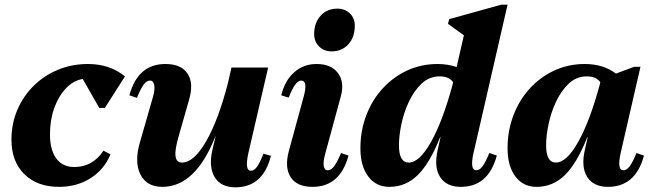

<svg xmlns="http://www.w3.org/2000/svg" viewBox="-20 -785 2798 822"><path d="M233 15Q139 15 84 -39.5Q29 -94 29 -187Q29 -255 54 -314Q79 -373 124 -417.5Q169 -462 228.5 -486.5Q288 -511 357 -511Q450 -511 515 -458L429 -323H405L334 -447Q294 -440 262.5 -407Q231 -374 212.5 -323Q194 -272 194 -210Q194 -143 221 -106.5Q248 -70 298 -70Q377 -70 423 -140L453 -124Q426 -59 367.5 -22Q309 15 233 15Z M675 15Q608 15 581 -38.5Q554 -92 580 -179L634 -367Q644 -400 640.5 -420Q637 -440 622 -440Q608 -440 595.5 -423.5Q583 -407 566 -366L534 -377Q570 -511 688 -511Q755 -511 782.5 -470.5Q810 -430 790 -360L745 -202Q728 -144 731.5 -116.5Q735 -89 759 -89Q810 -89 862.5 -180Q915 -271 956 -430L971 -496H1128L1043 -128Q1027 -54 1054 -54Q1068 -54 1080 -70.5Q1092 -87 1108 -127L1140 -118Q1106 17 988 17Q926 17 899.5 -26Q873 -69 889 -142L903 -201H902Q817 15 675 15Z M1318 15Q1252 15 1225 -25.5Q1198 -66 1216 -136L1279 -367Q1300 -440 1269 -440Q1244 -440 1216 -367L1184 -377Q1200 -441 1240 -476Q1280 -511 1335 -511Q1398 -511 1427 -472Q1456 -433 1439 -372L1373 -129Q1363 -94 1366 -75Q1369 -56 1383 -56Q1397 -56 1410 -72.5Q1423 -89 1440 -130L1472 -119Q1436 15 1318 15ZM1400 -565Q1367 -565 1346 -586Q1325 -607 1325 -639Q1325 -687 1352.5 -717.5Q1380 -748 1424 -748Q1457 -748 1478 -727.5Q1499 -707 1499 -675Q1499 -626 1471.5 -595.5Q1444 -565 1400 -565Z M1647 15Q1590 15 1556.5 -29.5Q1523 -74 1523 -150Q1523 -225 1548 -291Q1573 -357 1618.5 -406.5Q1664 -456 1724 -483.5Q1784 -511 1853 -511Q1897 -511 1935 -498L1966 -634L1898 -683L1903 -703L2126 -765H2153L2007 -129Q1991 -56 2019 -56Q2033 -56 2045.5 -72.5Q2058 -89 2075 -130L2107 -119Q2071 15 1953 15Q1891 15 1864 -27.5Q1837 -70 1854 -144L1866 -197H1864Q1820 -86 1768.5 -35.5Q1717 15 1647 15ZM1688 -163Q1688 -89 1730 -89Q1776 -89 1826 -178.5Q1876 -268 1918 -424L1920 -433Q1903 -458 1862 -458Q1818 -458 1785.5 -427.5Q1753 -397 1731 -350.5Q1709 -304 1698.5 -253.5Q1688 -203 1688 -163Z M2277 15Q2220 15 2186.5 -29.5Q2153 -74 2153 -150Q2153 -225 2178 -291Q2203 -357 2248.5 -406.5Q2294 -456 2354 -483.5Q2414 -511 2483 -511Q2563 -511 2617 -470L2695 -499H2722L2637 -129Q2621 -56 2649 -56Q2663 -56 2675.5 -72.5Q2688 -89 2705 -130L2737 -119Q2701 15 2583 15Q2521 15 2494 -27.5Q2467 -70 2484 -144L2496 -197H2494Q2450 -86 2398.5 -35.5Q2347 15 2277 15ZM2318 -163Q2318 -89 2360 -89Q2406 -89 2456 -178.5Q2506 -268 2548 -424L2550 -433Q2533 -458 2492 -458Q2448 -458 2415.5 -427.5Q2383 -397 2361 -350.5Q2339 -304 2328.5 -253.5Q2318 -203 2318 -163Z"/></svg>

Font: Platypi
Style: Bold Italic
Weight: 700
Italic angle: -13°
Designer: David Sargent
Foundry: Bolt Cutter Type
Version: Version 1.200; ttfautohint (v1.8.4.7-5d5b)